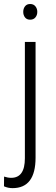

<svg xmlns="http://www.w3.org/2000/svg" viewBox="-50 -741 283 974"><path d="M130.4 -528.3V58.6Q130.4 213.4 13.7 213.4Q-9.3 213.4 -29.8 204.1L-29.3 154.8Q-10.3 161.1 6.8 161.1Q76.2 161.1 76.2 62V-528.3ZM67.9 -680.7Q67.9 -697.3 76.9 -709Q85.9 -720.7 103 -720.7Q120.1 -720.7 129.6 -709Q139.2 -697.3 139.2 -680.7Q139.2 -664.1 129.6 -652.6Q120.1 -641.1 103 -641.1Q85.9 -641.1 76.9 -652.6Q67.9 -664.1 67.9 -680.7Z"/></svg>

Font: TypoPRO Roboto
Style: Regular
Weight: 300
Designer: Google
Version: Version 2.136; 2016